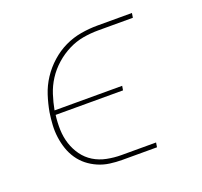

<svg xmlns="http://www.w3.org/2000/svg" viewBox="-98 -642 796 755"><g transform="rotate(-20 300.0 -265.0)"><path d="M292 0Q266 0 240.5 -3.5Q215 -7 192 -17Q169 -27 150 -42Q131 -57 117 -77.5Q103 -98 95 -121.5Q87 -145 83.5 -170.5Q80 -196 81.5 -222Q83 -248 87 -274Q93 -308 104 -342Q115 -376 135 -406.5Q155 -437 183 -462Q211 -487 243.5 -502.5Q276 -518 311 -524Q346 -530 380 -530H525L522 -511H377Q345 -511 313.5 -505.5Q282 -500 252 -485Q222 -470 196 -447Q170 -424 152 -396Q134 -368 124 -337Q114 -306 108 -274H391L388 -256H106Q102 -225 103 -194.5Q104 -164 113 -136Q122 -108 139 -84.5Q156 -61 180.5 -46Q205 -31 235 -25Q265 -19 295 -19H440L437 0Z"/></g></svg>

Font: Iosevka Slab Thin Extended
Style: Italic
Weight: 100
Width: 7
Italic angle: -9°
Monospace: yes
Designer: Belleve Invis
Foundry: Belleve Invis
Version: Version 11.1.0; ttfautohint (v1.8.3)